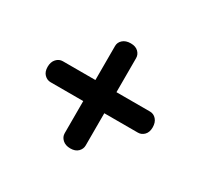

<svg xmlns="http://www.w3.org/2000/svg" viewBox="-110 -733 812 774"><g transform="rotate(30 296.0 -345.5)"><path d="M51.5 -341Q51.5 -364 64 -377.5Q76.5 -391 93.5 -391H499.5Q516.5 -391 528.5 -377.5Q540.5 -364 540.5 -341Q540.5 -318 528.2 -305.5Q516 -293 499.5 -293H93Q76.5 -293 64 -305.5Q51.5 -318 51.5 -341ZM295 -101.5Q272 -101.5 258.5 -114Q245 -126.5 245 -143.5V-549.5Q245 -566.5 258.5 -578.5Q272 -590.5 295 -590.5Q318 -590.5 330.5 -578.2Q343 -566 343 -549.5V-143Q343 -126.5 330.5 -114Q318 -101.5 295 -101.5Z"/></g></svg>

Font: Fraunces 9pt Soft Black
Style: Regular
Weight: 900
Version: Version 1.000;[b76b70a41]